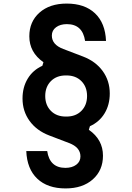

<svg xmlns="http://www.w3.org/2000/svg" viewBox="-20 -837 740 1074"><path d="M244 8Q258 102 346 102Q383 102 406.5 84.5Q430 67 430 38Q430 -13 366 -37L256 -79Q185 -106 145.5 -160.5Q106 -215 106 -286Q106 -349 135 -397Q164 -445 217 -469L223 -489Q144 -544 144 -634Q144 -716 201 -766.5Q258 -817 353 -817Q454 -817 511.5 -762.5Q569 -708 573 -608H456Q442 -702 354 -702Q317 -702 293.5 -684.5Q270 -667 270 -638Q270 -587 334 -563L444 -521Q515 -494 554.5 -439.5Q594 -385 594 -314Q594 -251 565 -203Q536 -155 483 -131L477 -111Q556 -56 556 34Q556 116 499 166.5Q442 217 347 217Q246 217 188.5 162.5Q131 108 127 8ZM233 -300Q233 -249 264.5 -217Q296 -185 348 -185H352Q404 -185 435.5 -217Q467 -249 467 -300Q467 -351 435.5 -383Q404 -415 352 -415H348Q296 -415 264.5 -383Q233 -351 233 -300Z"/></svg>

Font: Martian Mono Medium
Style: Regular
Weight: 500
Monospace: yes
Designer: Roman Shamin
Foundry: Evil Martians
Version: Version 1.000; ttfautohint (v1.8.4.7-5d5b)